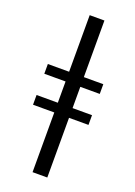

<svg xmlns="http://www.w3.org/2000/svg" viewBox="-157 -893 672 955"><g transform="rotate(20 179.0 -415.5)"><path d="M145 0V-316H32.5V-367.5H145V-480H32.5V-531.5H145V-831H223V-531.5H326V-480H223V-367.5H326V-316H223V0Z"/></g></svg>

Font: Merriweather 24pt SemiCondensed Light
Style: Regular
Weight: 300
Width: 4
Designer: Eben Sorkin
Foundry: Eben Sorkin
Version: Version 2.100